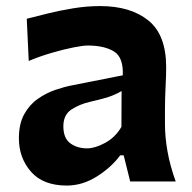

<svg xmlns="http://www.w3.org/2000/svg" viewBox="-20 -586 621 620"><path d="M195.8 13.2Q119.1 13.2 80.1 -31.5Q41 -76.2 41 -139.6Q41 -186 58.1 -217Q75.2 -248 102.1 -266.8Q128.9 -285.6 158.4 -295.7Q188 -305.7 212.9 -310.5L376.5 -342.8Q378.9 -400.9 347.9 -419.9Q316.9 -439 262.7 -439Q249 -439 217.5 -432.9Q186 -426.8 147.5 -415.5Q108.9 -404.3 72.8 -389.2L66.4 -525.4Q93.3 -532.2 132.3 -542Q171.4 -551.8 215.8 -559.1Q260.3 -566.4 303.2 -566.4Q401.4 -566.4 459 -520Q516.6 -473.6 516.6 -369.1Q516.6 -342.3 514.6 -304Q512.7 -265.6 512.7 -233.9V-184.6Q512.7 -143.6 520.8 -97.7Q528.8 -51.8 547.4 0H400.4L379.4 -84.5H368.2Q339.4 -45.4 292.7 -16.1Q246.1 13.2 195.8 13.2ZM261.2 -106.9Q286.6 -106.9 319.3 -124.5Q352.1 -142.1 372.1 -176.3L372.6 -292Q361.8 -285.2 342 -277.1Q322.3 -269 271 -257.3Q236.8 -249.5 210.7 -232.4Q184.6 -215.3 184.6 -178.2Q184.6 -139.6 207 -123.3Q229.5 -106.9 261.2 -106.9Z"/></svg>

Font: Pinar Bold
Style: Regular
Weight: 700
Designer: Amin Abedi
Version: Version 3.000